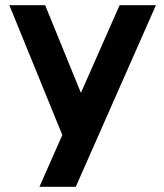

<svg xmlns="http://www.w3.org/2000/svg" viewBox="-20 -520 634 740"><path d="M441 -500H581L272 200H132ZM16 -500H154L358 0H220Z"/></svg>

Font: Uncut Sans Variable
Style: Regular
Weight: 400
Designer: Kasper Nordkvist
Foundry: UNCUT.wtf
Version: Version 1.304;Glyphs 3.2 (3246)